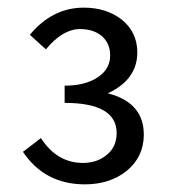

<svg xmlns="http://www.w3.org/2000/svg" viewBox="-20 -910 450 502"><path d="M40 -513 87 -549Q129 -484 197 -484Q234 -484 259 -505Q285 -526 285 -562Q285 -641 149 -641V-686Q204 -686 237 -709Q268 -730 268 -765Q268 -796 247 -815Q225 -834 189 -834Q144 -834 100 -781L58 -819Q117 -890 199 -890Q258 -890 298 -859Q339 -826 339 -773Q339 -702 262 -666Q356 -642 356 -558Q356 -500 311 -463Q267 -428 202 -428Q97 -428 40 -513Z"/></svg>

Font: Source Han Sans K Regular
Style: Regular
Weight: 400
Designer: Ryoko NISHIZUKA  (kana & ideographs); Paul D. Hunt (Latin, Greek & Cyrillic); Wenlong ZHANG  (bopomofo); Sandoll Communi
Foundry: Adobe Systems Incorporated
Version: Version 1.00 July 18, 2014, initial release